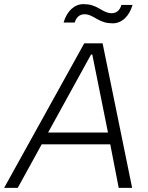

<svg xmlns="http://www.w3.org/2000/svg" viewBox="-58 -910 715 930"><path d="M-38 0H28L144 -211H476L517 0H582L439 -700H350ZM250 -801H304C311 -826 328 -841 351 -841C373 -841 391 -830 410 -819C436 -804 457 -797 488 -797C532 -797 568 -831 584 -886H530C523 -861 507 -846 483 -846C461 -846 443 -857 424 -868C398 -883 377 -890 346 -890C302 -890 266 -856 250 -801ZM175 -268 383 -646H389L465 -268Z"/></svg>

Font: Fixel Display 20240404 Light
Style: Italic
Weight: 300
Italic angle: -10°
Designer: AlfaBravo + MacPaw
Foundry: Kyrylo Tkachov, Marchela Mozhyna, Serhii Makarenko, Maria Weinstein, Zakhar Kryvoshyya
Version: Version 1.211;Glyphs 3.2 (3225)